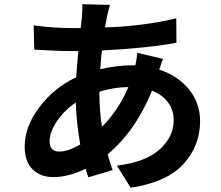

<svg xmlns="http://www.w3.org/2000/svg" viewBox="-20 -824 1040 902"><path d="M447 -393V-392Q447 -302 459 -228Q540 -311 583 -415Q512 -414 447 -393ZM258 -112Q299 -112 357 -145Q339 -246 336 -342Q281 -305 247 -254Q213 -203 213 -161Q213 -112 258 -112ZM625 -576 746 -547Q739 -531 728 -497Q816 -468 868 -404Q920 -340 920 -255Q920 -139 842 -53.5Q764 32 594 58L529 -46Q663 -62 729.5 -121.5Q796 -181 796 -260Q796 -306 769.5 -342.5Q743 -379 694 -398Q618 -210 486 -99Q493 -73 509 -25L395 9Q384 -24 382 -31Q302 8 230 8Q171 8 133.5 -28Q96 -64 96 -136Q96 -229 165 -320.5Q234 -412 338 -461Q344 -547 348 -584H317Q248 -584 141 -591L138 -705Q229 -692 320 -692H359L365 -745Q368 -793 367 -804L497 -801Q493 -790 483 -748L479 -727Q475 -706 473 -695Q655 -701 808 -738L809 -623Q674 -598 459 -587Q455 -559 451 -499Q530 -517 598 -517H616Q624 -555 625 -576Z"/></svg>

Font: Noto Sans Korean Bold
Style: Bold
Weight: 700
Designer: Ryoko NISHIZUKA  (kana & ideographs); Paul D. Hunt (Latin, Greek & Cyrillic); Wenlong ZHANG  (bopomofo); Sandoll Communi
Foundry: Adobe Systems Incorporated
Version: Version 1.000;PS 1;hotconv 1.0.78;makeotf.lib2.5.61930